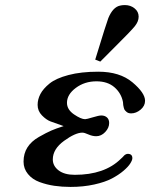

<svg xmlns="http://www.w3.org/2000/svg" viewBox="-20 -734 594 760"><path d="M73.2 -94.2Q73.2 -126.5 88.6 -150.6Q104 -174.8 134 -191.9Q164.1 -209 182.6 -217Q201.2 -225.1 231.9 -234.9Q196.8 -247.1 179.9 -253.4Q163.1 -259.8 146 -277.3Q128.9 -294.9 128.9 -318.8Q128.9 -340.8 139.9 -361.8Q150.9 -382.8 176 -403.3Q201.2 -423.8 251 -437Q300.8 -450.2 369.1 -450.2Q454.1 -450.2 504.2 -408.2Q554.2 -366.2 554.2 -335Q554.2 -314.9 536.6 -300Q519 -285.2 499 -285.2Q487.8 -285.2 481 -291Q474.1 -296.9 472.2 -301Q470.2 -305.2 467.8 -317.9L466.8 -330.1Q460 -365.2 432.9 -388.7Q405.8 -412.1 361.8 -412.1Q314.9 -412.1 280 -386Q245.1 -359.9 245.1 -327.1Q245.1 -300.3 272.9 -281.2Q300.8 -262.2 316.9 -262.2Q322.8 -262.2 346.9 -269.5Q371.1 -276.9 380.9 -276.9Q395 -276.9 403.6 -269Q412.1 -261.2 412.1 -247.1Q412.1 -228 396.5 -211.4Q380.9 -194.8 360.8 -194.8Q345.7 -194.8 329.8 -201.9Q314 -209 306.2 -209Q278.3 -209 233.6 -176.5Q189 -144 189 -103Q189 -77.1 211.9 -59.6Q234.9 -42 275.9 -42Q394 -42 458 -105Q460.9 -106.9 465.1 -111.6Q469.2 -116.2 471.7 -118.7Q474.1 -121.1 478 -123Q481.9 -125 485.8 -125Q503.9 -125 503.9 -107.9Q503.9 -100.1 495.8 -87.2Q487.8 -74.2 469 -58.1Q450.2 -42 423.1 -27.6Q396 -13.2 353 -3.7Q310.1 5.9 258.8 5.9Q225.6 5.9 195.3 1.5Q165 -2.9 136.5 -13.4Q107.9 -23.9 90.6 -45.2Q73.2 -66.4 73.2 -94.2ZM356.9 -498Q402.8 -647.9 408.7 -662.1Q426.8 -706.1 455.6 -711.9Q463.4 -713.9 474.6 -713.9Q496.6 -713.9 512.7 -700.9Q528.8 -688 528.8 -668Q528.8 -648.9 513.4 -629.9Q498 -610.8 432.6 -545.9Q398.4 -511.7 377 -490.2Z"/></svg>

Font: CMU Serif
Style: BoldItalic
Weight: 700
Italic angle: -14.04°
Version: Version 0.7.0